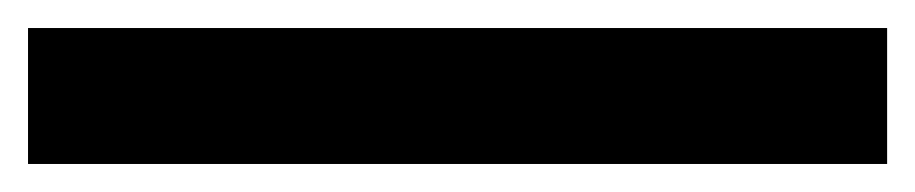

<svg xmlns="http://www.w3.org/2000/svg" viewBox="-22 53 653 137"><path d="M-2 170V73H611V170Z"/></svg>

Font: M PLUS 1p
Style: Bold
Weight: 700
Version: Version 1.062